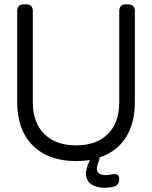

<svg xmlns="http://www.w3.org/2000/svg" viewBox="-20 -734 708 894"><path d="M566.9 -713.9H576.2Q607.9 -713.9 607.9 -682.1V-257.8Q607.9 -159.2 565.4 -93.3Q522.9 -27.3 443.8 -1Q443.8 8.3 436 27.8Q422.9 62.5 443.1 74.5Q463.4 86.4 499 78.1Q535.2 70.3 535.2 99.1Q535.2 129.4 509.8 134.8Q482.4 142.1 454.8 139.9Q427.2 137.7 405.8 124.3Q384.3 110.8 380.6 83.5Q377 56.2 397.9 13.2L398.9 11.2Q365.7 16.1 335 16.1Q205.6 16.1 132.8 -56.4Q60.1 -128.9 60.1 -257.8V-682.1Q60.1 -713.9 91.8 -713.9H101.1Q132.8 -713.9 132.8 -682.1V-257.8Q132.8 -163.1 186.3 -110.1Q239.7 -57.1 335 -57.1Q429.2 -57.1 482.2 -110.1Q535.2 -163.1 535.2 -257.8V-682.1Q535.2 -713.9 566.9 -713.9Z"/></svg>

Font: Arcon Rounded-
Style: Regular
Weight: 400
Designer: M. Zarth
Foundry: martin zarth - visuelle & digitale kommunikation
Version: Version 1.110;PS 001.110;hotconv 1.0.70;makeotf.lib2.5.58329